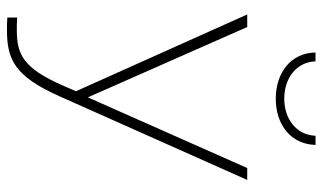

<svg xmlns="http://www.w3.org/2000/svg" viewBox="-212 -548 948 565"><g transform="rotate(90 262.5 -266.0)"><path d="M32 158V187C45 188 58 188 69 188C155 188 205 166 264 33L510 -519H475L267 -50L60 -519H23L249 -15L232 24C181 140 141 159 69 159C58 159 45 159 32 158ZM271 -603C347 -603 405 -647 407 -720H380C378 -664 331 -628 271 -628C210 -628 163 -664 161 -720H135C136 -647 195 -603 271 -603Z"/></g></svg>

Font: Chess Sans ExtraLight
Style: Regular
Weight: 275
Designer: Wolf Bōese
Foundry: Wolf Bōese
Version: Version 7.223;Glyphs 3.3 (3306)